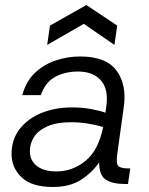

<svg xmlns="http://www.w3.org/2000/svg" viewBox="-20 -733 595 765"><path d="M191 12Q106 12 66 -26.5Q26 -65 26 -119Q26 -177 58 -218.5Q90 -260 144.5 -282.5Q199 -305 267 -305Q308 -305 343 -298.5Q378 -292 400 -284L403 -305Q414 -375 383 -411.5Q352 -448 291 -448Q239 -448 199.5 -426.5Q160 -405 143 -354H69Q83 -408 118.5 -442Q154 -476 201.5 -492Q249 -508 299 -508Q403 -508 444.5 -451.5Q486 -395 473 -305L447 -118Q442 -81 451.5 -71.5Q461 -62 491 -62H499L490 0H475Q429 0 402 -17Q375 -34 375 -86Q347 -45 302.5 -16.5Q258 12 191 12ZM99 -131Q99 -94 126.5 -72Q154 -50 206 -50Q268 -50 320 -91.5Q372 -133 391 -227Q368 -234 333.5 -240Q299 -246 264 -246Q205 -246 168.5 -229.5Q132 -213 115.5 -187Q99 -161 99 -131ZM168 -554 179 -631 324 -713 447 -631 436 -554 314 -638Z"/></svg>

Font: Host Grotesk Light
Style: Italic
Weight: 300
Italic angle: -8°
Designer: Doğukan Karapınar based on Poppins by Indian Type Foundry, Jonny Pinhorn
Foundry: Element Type
Version: Version 1.001; ttfautohint (v1.8.4.7-5d5b)